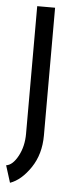

<svg xmlns="http://www.w3.org/2000/svg" viewBox="-93 -581 370 888"><g transform="rotate(5 92.0 -137.5)"><path d="M43 -549.8H126V43Q126 130.4 83.3 193.6Q40.5 256.8 -11.2 274.9L-36.1 195.8Q-5.9 191.9 18.6 146.5Q43 101.1 43 43Z"/></g></svg>

Font: Junction Regular
Style: Regular
Weight: 500
Designer: Caroline Hadilaksono
Foundry: Caroline Hadilaksono
Version: Version 1.056